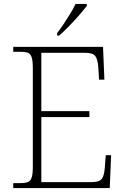

<svg xmlns="http://www.w3.org/2000/svg" viewBox="-20 -951 633 971"><path d="M47 0V-25H84Q108 -25 121.5 -30.5Q135 -36 140.5 -54Q146 -72 146 -108V-605Q146 -642 140.5 -660Q135 -678 122 -683.5Q109 -689 84 -689H47V-714H501L508 -548H481L477 -612Q474 -651 462 -667.5Q450 -684 410 -684H189V-389H432V-359H189V-30H442Q483 -30 495 -46.5Q507 -63 510 -102L515 -166H542L535 0ZM269 -784Q284 -803 301.5 -829Q319 -855 335.5 -882Q352 -909 362 -931H419V-921Q406 -904 381 -875Q356 -846 328 -817.5Q300 -789 279 -771H269Z"/></svg>

Font: Noto Serif Tamil ExtraLight
Style: Regular
Weight: 200
Designer: Indian Type Foundry, Tom Grace, and the Monotype Design Team
Foundry: Monotype Imaging Inc.
Version: Version 2.004; ttfautohint (v1.8.4.7-5d5b)